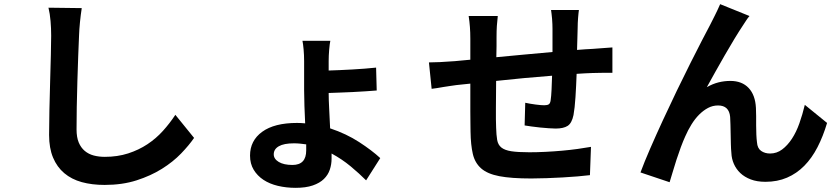

<svg xmlns="http://www.w3.org/2000/svg" viewBox="-20 -829 4040 923"><path d="M373 -790Q368 -758 364.5 -723Q361 -688 360 -658Q358 -618 356 -560Q354 -502 352 -439Q350 -376 349 -314.5Q348 -253 348 -207Q348 -169 358.5 -144Q369 -119 387.5 -103.5Q406 -88 430.5 -81.5Q455 -75 484 -75Q545 -75 596 -91.5Q647 -108 688.5 -135.5Q730 -163 763 -199.5Q796 -236 823 -277L913 -166Q889 -131 850.5 -91Q812 -51 758.5 -17.5Q705 16 636.5 38Q568 60 483 60Q422 60 373 46.5Q324 33 289 3.5Q254 -26 235 -71.5Q216 -117 216 -180Q216 -230 217.5 -299Q219 -368 221 -437Q223 -506 224.5 -566Q226 -626 226 -658Q226 -693 223 -728Q220 -763 213 -792Z M1452 -135Q1438 -137 1423 -138.5Q1408 -140 1393 -140Q1345 -140 1320.5 -126Q1296 -112 1296 -87Q1296 -65 1320 -50.5Q1344 -36 1386 -36Q1452 -36 1452 -106ZM1740 38Q1707 5 1665.5 -29.5Q1624 -64 1574 -91V-66Q1574 -39 1565.5 -13.5Q1557 12 1537 31.5Q1517 51 1483.5 62.5Q1450 74 1401 74Q1356 74 1316 64.5Q1276 55 1246.5 35.5Q1217 16 1199.5 -13Q1182 -42 1182 -81Q1182 -153 1240.5 -195.5Q1299 -238 1408 -238Q1418 -238 1427.5 -237.5Q1437 -237 1447 -236Q1445 -278 1443.5 -319.5Q1442 -361 1442 -395V-535Q1442 -564 1439.5 -591.5Q1437 -619 1434 -633H1568Q1565 -619 1562.5 -590.5Q1560 -562 1560 -536V-490Q1584 -491 1613.5 -492Q1643 -493 1673.5 -495Q1704 -497 1733.5 -499Q1763 -501 1788 -504L1791 -394Q1766 -392 1736 -390Q1706 -388 1675.5 -386.5Q1645 -385 1615 -384Q1585 -383 1560 -382Q1560 -350 1562.5 -304.5Q1565 -259 1567 -212Q1645 -186 1706.5 -146Q1768 -106 1808 -69Z M2763 -781Q2762 -775 2761 -765Q2760 -755 2759 -743Q2758 -731 2757.5 -718.5Q2757 -706 2757 -696Q2756 -667 2755.5 -640.5Q2755 -614 2754 -589Q2774 -591 2793 -592Q2812 -593 2829 -594Q2849 -596 2875.5 -597.5Q2902 -599 2924 -601V-479Q2918 -479 2906 -479Q2894 -479 2880 -479Q2866 -479 2852 -478.5Q2838 -478 2828 -478Q2812 -477 2793 -476.5Q2774 -476 2752 -474Q2750 -417 2746.5 -362.5Q2743 -308 2737 -276Q2729 -237 2709 -224Q2689 -211 2651 -211Q2638 -211 2618 -212.5Q2598 -214 2576.5 -216Q2555 -218 2535 -221Q2515 -224 2502 -226L2505 -335Q2528 -330 2554.5 -326.5Q2581 -323 2596 -323Q2611 -323 2618 -327.5Q2625 -332 2627 -346Q2630 -366 2631.5 -398Q2633 -430 2634 -465Q2568 -460 2498.5 -453.5Q2429 -447 2365 -440Q2365 -406 2364.5 -372.5Q2364 -339 2364 -309.5Q2364 -280 2364 -256Q2364 -232 2365 -216Q2366 -180 2370 -156.5Q2374 -133 2390 -120Q2406 -107 2437.5 -102Q2469 -97 2525 -97Q2561 -97 2601.5 -99Q2642 -101 2681.5 -104.5Q2721 -108 2757 -113Q2793 -118 2821 -123L2816 13Q2791 16 2757 19Q2723 22 2685 24Q2647 26 2608 27.5Q2569 29 2534 29Q2438 29 2380.5 18Q2323 7 2293 -19.5Q2263 -46 2253 -89Q2243 -132 2242 -196Q2242 -212 2241.5 -237Q2241 -262 2241 -292.5Q2241 -323 2241 -357.5Q2241 -392 2241 -427L2174 -420Q2162 -418 2146 -416Q2130 -414 2113 -411Q2096 -408 2080.5 -405.5Q2065 -403 2055 -402L2042 -529Q2063 -529 2095.5 -530.5Q2128 -532 2166 -535L2241 -542V-642Q2241 -673 2239 -699.5Q2237 -726 2233 -752H2373Q2370 -727 2368.5 -704Q2367 -681 2367 -649Q2367 -632 2367 -607.5Q2367 -583 2366 -554Q2429 -560 2498.5 -566.5Q2568 -573 2636 -579V-691Q2636 -700 2635.5 -713Q2635 -726 2634 -738.5Q2633 -751 2631.5 -762.5Q2630 -774 2629 -781Z M3583 -752Q3575 -743 3567 -730.5Q3559 -718 3551 -706Q3533 -679 3510.5 -642Q3488 -605 3464.5 -564Q3441 -523 3418.5 -483Q3396 -443 3378 -410Q3406 -426 3434 -433Q3462 -440 3491 -440Q3547 -440 3579 -406Q3611 -372 3614 -310Q3615 -293 3615 -271Q3615 -249 3615 -226Q3615 -203 3616 -181.5Q3617 -160 3619 -145Q3621 -116 3639 -103.5Q3657 -91 3682 -91Q3714 -91 3740 -110.5Q3766 -130 3787 -162Q3808 -194 3823 -236.5Q3838 -279 3849 -325L3956 -238Q3937 -174 3910 -121.5Q3883 -69 3846.5 -32Q3810 5 3763.5 25Q3717 45 3660 45Q3619 45 3589 33.5Q3559 22 3539 3Q3519 -16 3508 -41Q3497 -66 3496 -93Q3494 -113 3493.5 -137Q3493 -161 3492.5 -185Q3492 -209 3491.5 -230.5Q3491 -252 3490 -267Q3485 -322 3432 -322Q3406 -322 3383.5 -310Q3361 -298 3341 -278Q3321 -258 3304 -230.5Q3287 -203 3274 -173Q3264 -151 3253 -121.5Q3242 -92 3232 -61Q3222 -30 3213.5 -1Q3205 28 3199 47L3059 0Q3077 -49 3105.5 -114.5Q3134 -180 3166.5 -250.5Q3199 -321 3233.5 -392.5Q3268 -464 3299.5 -526.5Q3331 -589 3355.5 -636.5Q3380 -684 3393 -708Q3403 -728 3415.5 -752.5Q3428 -777 3442 -809L3583 -752Z"/></svg>

Font: SpoqaHanSansJP-Bold
Style: Regular
Weight: 700
Designer: [Source Han Sans]
Ryoko NISHIZUKA  (kana & ideographs); Paul D. Hunt (Latin, Greek & Cyrillic); Wenlong ZHANG  (bopomofo
Foundry: Spoqa (http://bi.spoqa.com)
Version: Version 1.002.20150607